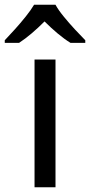

<svg xmlns="http://www.w3.org/2000/svg" viewBox="-60 -786 378 806"><path d="M173 0H85V-536H173ZM173 -766Q185 -744 207.5 -716.5Q230 -689 254.5 -662.5Q279 -636 298 -617V-606H236Q210 -622 182 -645.5Q154 -669 127 -696Q100 -669 73 -646Q46 -623 20 -606H-40V-617Q-21 -637 2.5 -663Q26 -689 48 -716.5Q70 -744 83 -766Z"/></svg>

Font: Noto Sans NKo Unjoined
Style: Regular
Weight: 400
Designer: Monotype Design Team
Foundry: Monotype Imaging Inc.
Version: Version 2.004